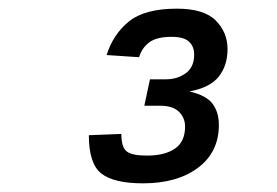

<svg xmlns="http://www.w3.org/2000/svg" viewBox="-20 -738 640 443"><path d="M310 -315Q243 -315 214 -337.5Q185 -360 185 -426L260 -429Q260 -398 272.5 -388.5Q285 -379 319 -379Q360 -379 383.5 -395Q407 -411 407 -446Q407 -466 393 -480Q379 -494 350 -494H313L326 -555H363Q389 -555 408.5 -569Q428 -583 428 -612Q428 -631 416 -642Q404 -653 376 -653Q341 -653 324 -640Q307 -627 301 -606L226 -611Q241 -659 277.5 -688.5Q314 -718 388 -718Q451 -718 478 -690.5Q505 -663 505 -625Q505 -587 485 -561.5Q465 -536 417 -527Q456 -518 470.5 -498.5Q485 -479 485 -450Q485 -387 437 -351Q389 -315 310 -315Z"/></svg>

Font: Geist Mono Medium
Style: Italic
Weight: 500
Italic angle: -12°
Monospace: yes
Designer: Basement.studio, Andrés Briganti, Mateo Zaragoza
Foundry: Basement.studio, Vercel, Andrés Briganti, Guido Ferreyra, Mateo Zaragoza
Version: Version 1.500; ttfautohint (v1.8.4.7-5d5b)